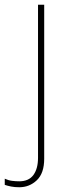

<svg xmlns="http://www.w3.org/2000/svg" viewBox="-70 -548 297 808"><path d="M11 240Q-8 240 -23 237Q-38 234 -50 230V204Q-35 211 -19.5 213Q-4 215 11 215Q51 215 70.5 188.5Q90 162 90 116V-528H116V120Q116 181 85 210.5Q54 240 11 240Z"/></svg>

Font: Noto Sans Oriya Thin
Style: Regular
Weight: 100
Designer: Amélie Bonet and Sol Matas
Foundry: Google LLC
Version: Version 2.006; ttfautohint (v1.8.4.7-5d5b)